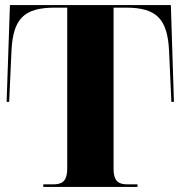

<svg xmlns="http://www.w3.org/2000/svg" viewBox="-20 -734 709 754"><path d="M150 0H520V-10H483C450 -10 426 -17 426 -72V-704H474C594 -704 638 -661 644 -533L653 -334H663L651 -714H19L6 -334H16L25 -533C31 -661 74 -704 196 -704H244V-74C244 -18 221 -10 187 -10H150Z"/></svg>

Font: Noto Serif Display ExtraBold
Style: Regular
Weight: 800
Designer: Monotype Design Team
Foundry: Monotype Imaging Inc.
Version: Version 2.009